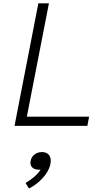

<svg xmlns="http://www.w3.org/2000/svg" viewBox="-20 -750 660 1144"><path d="M66.5 0H500.5L511 -55H140L271.5 -730H208.5ZM212 261C215 261 218.5 261 222 260.5C201.5 293 169.5 317.5 132 340.5L153 373.5C210.5 343 268.5 288 280.5 226.5C290 178 264.5 156 230 156C198.5 156 169 174.5 162.5 208.5C156 241 176 261 212 261Z"/></svg>

Font: Monaspace Neon ExtraLight
Style: Italic
Weight: 200
Italic angle: -11°
Designer: Riley Cran & the Lettermatic Team
Foundry: Lettermatic
Version: Version 1.200 (Monaspace Neon)